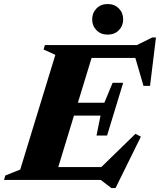

<svg xmlns="http://www.w3.org/2000/svg" viewBox="-55 -894 795 954"><path d="M498.5 40.5 445.5 0H-35L-28.5 -22L45.5 -51.5L220 -621.5L161.5 -648L168 -670H625L702 -708H720L690.5 -467.5H658L617.5 -606H400L332 -383.5H463.5L504.5 -482.5H557L477 -220.5H424.5L444.5 -319.5H312.5L234.5 -64H448.5L618 -229L645 -215L519 40.5ZM480 -722Q446 -722 424.5 -743.8Q403 -765.5 403 -797.5Q403 -830 424.5 -852Q446 -874 480 -874Q514 -874 535.5 -852Q557 -830 557 -797.5Q557 -765.5 535.5 -743.8Q514 -722 480 -722Z"/></svg>

Font: Newsreader Text ExtraBold
Style: Italic
Weight: 800
Italic angle: -17°
Designer: Hugues Gentile
Foundry: Production Type
Version: Version 1.001